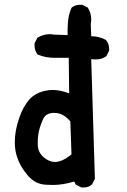

<svg xmlns="http://www.w3.org/2000/svg" viewBox="-20 -786 540 817"><path d="M295.9 -13.7Q248 1 206.1 1Q187.5 1 174.8 0Q129.9 -2 97.7 -40Q65.4 -78.1 53.7 -115.2Q43 -144.5 43 -179.7Q43 -232.4 62.5 -286.1Q77.1 -330.1 104.5 -362.3Q133.8 -394.5 182.6 -401.4Q192.4 -403.3 203.1 -403.3Q236.3 -403.3 274.4 -388.7L272.5 -540H210.9Q173.8 -540 140.6 -553.7L138.7 -555.7Q127 -571.3 127 -592.8Q127 -595.7 127 -601.6L138.7 -625Q164.1 -640.6 191.4 -640.6Q200.2 -640.6 210 -638.7L267.6 -636.7Q267.6 -646.5 267.6 -659.2Q267.6 -671.9 268.6 -685.5Q269.5 -699.2 271.5 -710Q274.4 -730.5 284.2 -752L285.2 -753.9Q299.8 -765.6 321.3 -765.6Q324.2 -765.6 330.1 -765.6L353.5 -753.9Q368.2 -730.5 368.2 -704.1Q368.2 -694.3 366.2 -684.6L368.2 -631.8Q401.4 -631.8 430.7 -616.2Q444.3 -600.6 444.3 -579.1Q444.3 -576.2 444.3 -570.3L432.6 -546.9L430.7 -545.9Q414.1 -533.2 385.7 -533.2Q377.9 -533.2 368.2 -534.2L383.8 -25.4L372.1 -2Q362.3 6.8 353 9.3Q343.8 11.7 337.9 11.7Q332 11.7 326.2 11.7L301.8 -1ZM213.9 -96.7Q244.1 -96.7 284.2 -128.9Q282.2 -202.1 279.3 -269.5Q257.8 -294.9 235.4 -301.8Q222.7 -305.7 210.9 -305.7Q175.8 -305.7 164.1 -280.3Q140.6 -231.4 140.6 -181.6Q140.6 -174.8 140.6 -168Q142.6 -134.8 168.9 -114.3Q191.4 -96.7 213.9 -96.7Z"/></svg>

Font: JasonHandwriting2
Style: SemiBold
Weight: 600
Version: Version 1.04.7